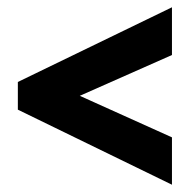

<svg xmlns="http://www.w3.org/2000/svg" viewBox="-20 -623 525 527"><path d="M452 -116 29 -322V-398L452 -603V-472L199 -360L452 -246Z"/></svg>

Font: Noto Sans ExtraCondensed ExtraBold
Style: Regular
Weight: 800
Width: 2
Designer: Monotype Design Team
Foundry: Monotype Imaging Inc.
Version: Version 2.013; ttfautohint (v1.8.4.7-5d5b)